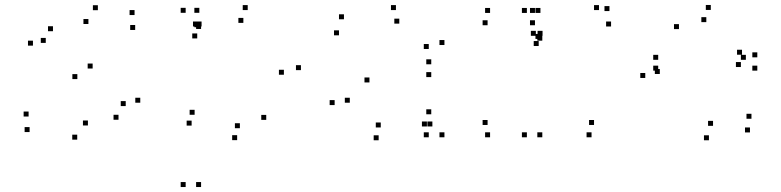

<svg xmlns="http://www.w3.org/2000/svg" viewBox="-20 -542 3140 772"><path d="M112.5 -358.5V-378.5H92.5V-358.5ZM291 -224V-244H271V-224ZM485.5 -115.5V-135.5H465.5V-115.5ZM456.5 -60.5V-80.5H436.5V-60.5ZM333.5 -37.5V-57.5H313.5V-37.5ZM95 -73.5V-93.5H75V-73.5ZM99 -11V-31H79V-11ZM290.5 19.5V-0.5H270.5V19.5ZM544 -129V-149H524V-129ZM352.5 -266.5V-286.5H332.5V-266.5ZM164 -369.5V-389.5H144V-369.5ZM193 -416.5V-436.5H173V-416.5ZM335.5 -445.5V-465.5H315.5V-445.5ZM523.5 -421.5V-441.5H503.5V-421.5ZM521 -481.5V-501.5H501V-481.5ZM373.5 -501V-521H353.5V-501Z M781.5 -432.5V-452.5H761.5V-432.5ZM781.5 -490.5V-510.5H761.5V-490.5ZM726.5 -490.5V-510.5H706.5V-490.5ZM726.5 210V190H706.5V210ZM788.5 210V190H768.5V210ZM788.5 -425.5V-445.5H768.5V-425.5ZM976 -501.5V-521.5H956V-501.5ZM790.5 -435.5V-455.5H770.5V-435.5ZM776 -435.5V-455.5H756V-435.5ZM773 -387.5V-407.5H753V-387.5ZM958.5 -450V-470H938.5V-450ZM1121.5 -241.5V-261.5H1101.5V-241.5ZM1050.5 -60V-80H1030.5V-60ZM944.5 -26.5V-46.5H924.5V-26.5ZM762.5 -80.5V-100.5H742.5V-80.5ZM750.5 -37V-57H730.5V-37ZM933.5 21.5V1.5H913.5V21.5ZM1190 -260V-280H1170V-260Z M1767 -361V-381H1747V-361ZM1572 -501.5V-521.5H1552V-501.5ZM1363 -464.5V-484.5H1343V-464.5ZM1343 -400V-420H1323V-400ZM1585.5 -447V-467H1565.5V-447ZM1704 -345V-365H1684V-345ZM1704 10V-10H1684V10ZM1767 10V-10H1747V10ZM1714 -283.5V-303.5H1694V-283.5ZM1325.5 -119.5V-139.5H1305.5V-119.5ZM1502.5 22V2H1482.5V22ZM1696.5 -33.5V-53.5H1676.5V-33.5ZM1718.5 -33.5V-53.5H1698.5V-33.5ZM1714 -82.5V-102.5H1694V-82.5ZM1511 -29.5V-49.5H1491V-29.5ZM1386.5 -129V-149H1366.5V-129ZM1465.5 -210.5V-230.5H1445.5V-210.5ZM1714 -232V-252H1694V-232Z M2098.5 -490V-510H2078.5V-490ZM2098.5 10V-10H2078.5V10ZM2160.5 10V-10H2140.5V10ZM2160.5 -378.5V-398.5H2140.5V-378.5ZM2153 -385.5V-405.5H2133V-385.5ZM2153 -490V-510H2133V-490ZM2358.5 10V-10H2338.5V10ZM2368.5 -39.5V-59.5H2348.5V-39.5ZM1940.5 -39.5V-59.5H1920.5V-39.5ZM1950.5 10V-10H1930.5V10ZM2131 -440.5V-460.5H2111V-440.5ZM2131 -490V-510H2111V-490ZM1950.5 -490V-510H1930.5V-490ZM1940.5 -440.5V-460.5H1920.5V-440.5ZM2430.5 -497.5V-517.5H2410.5V-497.5ZM2388.5 -501.5V-521.5H2368.5V-501.5ZM2161.5 -398V-418H2141.5V-398ZM2134.5 -398V-418H2114.5V-398ZM2146 -357V-377H2126V-357ZM2437 -435.5V-455.5H2417V-435.5Z M2820 -453V-473H2800V-453ZM2963.5 -322V-342H2943.5V-322ZM2959 -272.5V-292.5H2939V-272.5ZM2979 -301.5V-321.5H2959V-301.5ZM2626.5 -301.5V-321.5H2606.5V-301.5ZM2626.5 -258V-278H2606.5V-258ZM3025 -258V-278H3005V-258ZM3025 -311.5V-331.5H3005V-311.5ZM2838 -502V-522H2818V-502ZM2574.5 -228.5V-248.5H2554.5V-228.5ZM2830.5 22V2H2810.5V22ZM2995.5 -9.5V-29.5H2975.5V-9.5ZM3001.5 -64.5V-84.5H2981.5V-64.5ZM2847 -36V-56H2827V-36ZM2633 -244.5V-264.5H2613V-244.5ZM2710 -425V-445H2690V-425Z"/></svg>

Font: Monaspace Argon Dots Var
Style: Regular
Weight: 400
Designer: Riley Cran and the Lettermatic Team
Version: Version 1.100 (Monaspace Argon Dots)